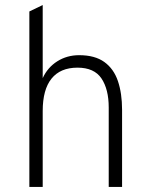

<svg xmlns="http://www.w3.org/2000/svg" viewBox="-20 -742 596 762"><path d="M96.5 0V-696.5L149.5 -722V-432Q169 -474.5 207.5 -498.8Q246 -523 294 -523Q356.5 -523 394 -496Q431.5 -469 448 -420.2Q464.5 -371.5 464.5 -306V0H411.5V-315.5Q411.5 -387.5 382.8 -430.5Q354 -473.5 287.5 -473.5Q219.5 -473.5 184.5 -430Q149.5 -386.5 149.5 -301.5V0Z"/></svg>

Font: Overpass ExtraLight
Style: Regular
Weight: 250
Designer: Delve Withrington, Dave Bailey, Thomas Jockin
Foundry: Delve Fonts LLC
Version: Version 4.000